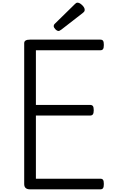

<svg xmlns="http://www.w3.org/2000/svg" viewBox="-20 -1424 852 1444"><path d="M206 0Q184 0 173 -10Q162 -20 162 -40V-1099Q162 -1113 173 -1119.5Q184 -1126 206 -1126H734Q749 -1126 755 -1117.5Q761 -1109 761 -1086Q761 -1064 755 -1055Q749 -1046 734 -1046H250V-635H657Q672 -635 678.5 -626.5Q685 -618 685 -595Q685 -573 678.5 -564Q672 -555 657 -555H250V-80H734Q749 -80 755 -71.5Q761 -63 761 -40Q761 -18 755 -9Q749 0 734 0ZM421 -1191Q409 -1191 396.5 -1204Q384 -1217 384 -1228Q384 -1232 385.5 -1236Q387 -1240 393 -1246L543 -1393Q548 -1398 552.5 -1401Q557 -1404 564 -1404Q574 -1404 586.5 -1395Q599 -1386 608 -1374Q617 -1362 617 -1351Q617 -1344 614.5 -1339Q612 -1334 602 -1326L441 -1201Q434 -1197 429.5 -1194Q425 -1191 421 -1191Z"/></svg>

Font: Playwrite BR
Style: Regular
Weight: 400
Designer: Veronika Burian, José Scaglione
Foundry: TypeTogether
Version: Version 1.002